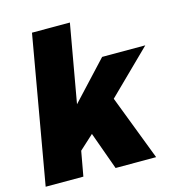

<svg xmlns="http://www.w3.org/2000/svg" viewBox="-108 -821 853 915"><g transform="rotate(-15 319.0 -363.0)"><path d="M5 0 132 -726H319L251 -341L425 -528H638L427 -321L550 0H350L283 -186L213 -122L191 0Z"/></g></svg>

Font: Archivo SemiCondensed Black
Style: Italic
Weight: 900
Width: 4
Italic angle: -10°
Designer: Hector Gatti
Foundry: Omnibus-Type
Version: Version 2.001